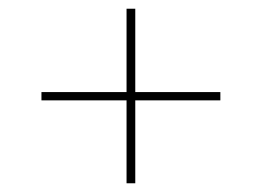

<svg xmlns="http://www.w3.org/2000/svg" viewBox="-20 -570 600 440"><path d="M270 -150V-550H290V-150ZM75 -340V-359H485V-340Z"/></svg>

Font: Montserrat Thin
Style: Regular
Weight: 100
Designer: Julieta Ulanovsky
Foundry: Julieta Ulanovsky
Version: Version 9.000